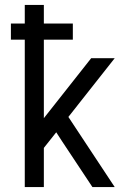

<svg xmlns="http://www.w3.org/2000/svg" viewBox="-20 -755 540 775"><path d="M80 0V-595H24V-660H80V-735H157V-660H274V-595H157V-278L348 -520H443L256 -283L443 0H353L231 -184L207 -221L157 -158V0Z"/></svg>

Font: Iosevka SS04
Style: Regular
Weight: 400
Monospace: yes
Designer: Belleve Invis
Foundry: Belleve Invis
Version: Version 19.0.0; ttfautohint (v1.8.4)